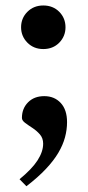

<svg xmlns="http://www.w3.org/2000/svg" viewBox="-20 -486 314 683"><path d="M49.5 151.5Q93.5 115.5 113.5 84.5Q133.5 53.5 133.5 25Q133.5 5.5 122 -7.8Q110.5 -21 95.5 -30.8Q80.5 -40.5 69.2 -49Q58 -57.5 58 -66.5Q58 -100 79.8 -122Q101.5 -144 137.5 -144Q173.5 -144 196 -119.8Q218.5 -95.5 218.5 -51.5Q218.5 -24.5 211.2 2.5Q204 29.5 187.5 57.5Q171 85.5 143.2 115Q115.5 144.5 74 176.5ZM134 -466.5Q168.5 -466.5 190.8 -444Q213 -421.5 213 -389Q213 -357 190.8 -334.2Q168.5 -311.5 134 -311.5Q100 -311.5 77.5 -334.2Q55 -357 55 -389Q55 -421.5 77.5 -444Q100 -466.5 134 -466.5Z"/></svg>

Font: Newsreader 36pt SemiBold
Style: Regular
Weight: 600
Designer: Hugues Gentile
Foundry: Production Type
Version: Version 1.003